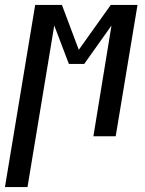

<svg xmlns="http://www.w3.org/2000/svg" viewBox="-67 -550 587 775"><path d="M-47 205 75 -530H183L251 -349L380 -530H488L400 0H310L383 -447L273 -292H211L152 -447L44 205Z"/></svg>

Font: Iosevka Slab Medium
Style: Italic
Weight: 500
Italic angle: -9°
Monospace: yes
Designer: Belleve Invis
Foundry: Belleve Invis
Version: Version 11.1.0; ttfautohint (v1.8.3)